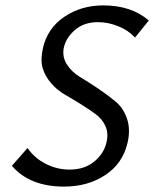

<svg xmlns="http://www.w3.org/2000/svg" viewBox="-20 -684 571 711"><path d="M375 -160Q382 -192 370 -218Q358 -244 334 -261.5Q310 -279 280.5 -297.5Q251 -316 222 -332.5Q193 -349 170.5 -374.5Q148 -400 138.5 -430Q129 -460 139 -506Q156 -580 218.5 -622Q281 -664 362 -664Q467 -664 531 -608L480 -545Q455 -572 417.5 -587Q380 -602 343 -602Q291 -602 257.5 -573Q224 -544 216 -506Q210 -473 228 -445Q246 -417 277 -398.5Q308 -380 343.5 -356Q379 -332 408 -308Q437 -284 450.5 -244Q464 -204 452 -154Q434 -78 369.5 -35.5Q305 7 217 7Q90 7 24 -70L82 -136Q107 -99 149 -77.5Q191 -56 238 -56Q294 -56 330.5 -87Q367 -118 375 -160Z"/></svg>

Font: EauTest Medium
Style: Italic
Weight: 500
Italic angle: -12°
Designer: Christian Thalmann (Catharsis Fonts)
Version: Version 0.001;PS 000.001;hotconv 1.0.88;makeotf.lib2.5.64775